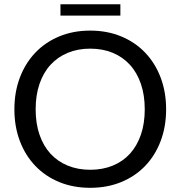

<svg xmlns="http://www.w3.org/2000/svg" viewBox="-20 -867 840 894"><path d="M753.5 -358Q753.5 -277.5 728 -210.2Q702.5 -143 656 -94.5Q609.5 -46 544.2 -19.2Q479 7.5 400 7.5Q321 7.5 256 -19.2Q191 -46 144.5 -94.5Q98 -143 72.5 -210.2Q47 -277.5 47 -358Q47 -438.5 72.5 -505.8Q98 -573 144.5 -621.8Q191 -670.5 256 -697.5Q321 -724.5 400 -724.5Q479 -724.5 544.2 -697.5Q609.5 -670.5 656 -621.8Q702.5 -573 728 -505.8Q753.5 -438.5 753.5 -358ZM654 -358Q654 -424 636 -476.5Q618 -529 585 -565.2Q552 -601.5 505 -621Q458 -640.5 400 -640.5Q342.5 -640.5 295.5 -621Q248.5 -601.5 215.2 -565.2Q182 -529 164 -476.5Q146 -424 146 -358Q146 -292 164 -239.8Q182 -187.5 215.2 -151.2Q248.5 -115 295.5 -95.8Q342.5 -76.5 400 -76.5Q458 -76.5 505 -95.8Q552 -115 585 -151.2Q618 -187.5 636 -239.8Q654 -292 654 -358ZM261.5 -847H540.5V-794.5H261.5Z"/></svg>

Font: Lato-Regular
Style: Regular
Weight: 400
Designer: Lukasz Dziedzic with Adam Twardoch and Botio Nikoltchev
Foundry: tyPoland Lukasz Dziedzic
Version: Version 2.015; 2015-08-06; http://www.latofonts.com/